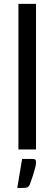

<svg xmlns="http://www.w3.org/2000/svg" viewBox="-20 -756 276 971"><path d="M162.1 -736.3Q162.1 -552.7 162.1 0Q140.6 0 73.2 0Q73.2 -115.2 73.2 -460.9Q73.2 -529.3 73.2 -736.3Q95.7 -736.3 162.1 -736.3ZM145.5 47.9Q157.2 47.9 160.2 53.7Q162.1 58.6 162.1 64.5Q162.1 69.3 161.1 77.1Q160.2 85.9 156.2 98.6Q152.3 112.3 146.5 131.8Q139.6 150.4 130.9 176.8Q126 187.5 118.2 191.4Q111.3 194.3 98.6 194.3Q87.9 194.3 67.4 194.3Q73.2 158.2 91.8 47.9Q94.7 47.9 102.5 47.9Q113.3 47.9 145.5 47.9Z"/></svg>

Font: Lato
Style: Regular
Weight: 400
Designer: Lukasz Dziedzic with Adam Twardoch and Botio Nikoltchev
Version: Version 2.015; 2015-08-06; http://www.latofonts.com/